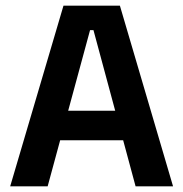

<svg xmlns="http://www.w3.org/2000/svg" viewBox="-20 -659 648 679"><path d="M16 0 204.5 -639H404L592 0H459.5L310.5 -552.5H298.5L148.5 0ZM159 -163V-267.5H448V-163Z"/></svg>

Font: Anek Tamil Medium SemiBold
Style: Regular
Weight: 600
Version: Version 1.003